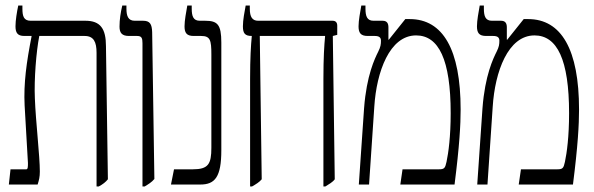

<svg xmlns="http://www.w3.org/2000/svg" viewBox="-20 -667 2146 694"><path d="M12 0H116C121 -16 124 -27 124 -47C124 -103 109 -229 106 -312C103 -380 111 -481 122 -537H286C319 -537 329 -515 329 -476V7H337C352 -1 362 -9 370 -19L363 -500C363 -563 343 -592 289 -592H91C66 -592 61 -608 61 -636V-647H46C41 -624 36 -593 36 -572C36 -549 43 -537 68 -537H94V-535C76 -443 65 -366 69 -286L81 -78C81 -65 81 -55 75 -55H18Z M495 7H503C516 -1 528 -8 538 -20L530 -551C529 -580 522 -592 497 -592H467C444 -592 437 -608 437 -636V-647H422C416 -622 412 -596 412 -571C412 -549 420 -537 446 -537H476C492 -537 495 -529 495 -511Z M598 0H704C757 0 780 -27 780 -124V-513C780 -579 766 -592 721 -592H702C679 -592 673 -608 673 -636V-647H657C653 -624 647 -593 647 -572C647 -549 654 -537 680 -537H707C740 -537 744 -522 744 -470V-133C744 -74 733 -55 677 -55H609Z M884 7H891C905 -1 918 -9 926 -19L919 -537H1155V-535C1152 -504 1149 -458 1149 -382V7H1156C1169 -1 1183 -9 1190 -19L1183 -537L1199 -541V-574C1199 -587 1192 -592 1182 -592H913C892 -592 883 -606 883 -635V-647H868C864 -625 858 -595 858 -572C858 -547 865 -537 890 -537V-535C887 -504 884 -457 884 -382Z M1277 0H1314L1333 -282C1341 -407 1388 -539 1484 -539C1566 -539 1609 -451 1609 -258C1609 -173 1601 -115 1594 -82C1589 -59 1586 -55 1566 -55H1435L1427 0H1623C1641 -141 1645 -217 1645 -271C1645 -488 1581 -598 1461 -598H1445L1385 -523L1384 -524V-568C1384 -581 1380 -592 1363 -592H1330C1307 -592 1301 -608 1301 -636V-647H1286C1282 -624 1276 -593 1276 -572C1276 -549 1283 -537 1309 -537H1335C1351 -537 1357 -531 1357 -520C1357 -507 1356 -498 1347 -480C1335 -456 1305 -395 1296 -276Z M1705 0H1742L1761 -282C1769 -407 1816 -539 1912 -539C1994 -539 2037 -451 2037 -258C2037 -173 2029 -115 2022 -82C2017 -59 2014 -55 1994 -55H1863L1855 0H2051C2069 -141 2073 -217 2073 -271C2073 -488 2009 -598 1889 -598H1873L1813 -523L1812 -524V-568C1812 -581 1808 -592 1791 -592H1758C1735 -592 1729 -608 1729 -636V-647H1714C1710 -624 1704 -593 1704 -572C1704 -549 1711 -537 1737 -537H1763C1779 -537 1785 -531 1785 -520C1785 -507 1784 -498 1775 -480C1763 -456 1733 -395 1724 -276Z"/></svg>

Font: Noto Serif Hebrew ExtraCondensed Light
Style: Regular
Weight: 300
Width: 2
Designer: Monotype Design Team
Foundry: Monotype Imaging Inc.
Version: Version 2.004